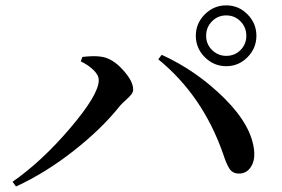

<svg xmlns="http://www.w3.org/2000/svg" viewBox="-20 -761 1040 709"><path d="M894 -549.8Q861.3 -516.6 815.4 -516.6Q769.5 -516.6 736.3 -549.8Q703.1 -583 703.1 -628.9Q703.1 -674.8 736.3 -708Q769.5 -741.2 815.4 -741.2Q861.3 -741.2 894 -708Q926.8 -674.8 926.8 -628.9Q926.8 -583 894 -549.8ZM815.4 -554.7Q846.7 -554.7 868.2 -576.2Q889.6 -597.7 889.6 -628.9Q889.6 -660.2 868.2 -682.1Q846.7 -704.1 815.4 -704.1Q784.2 -704.1 762.7 -682.1Q741.2 -660.2 741.2 -628.9Q741.2 -597.7 763.2 -576.2Q785.2 -554.7 815.4 -554.7ZM344.7 -464.8Q344.7 -483.4 325.2 -502.4Q305.7 -521.5 278.3 -534.2L284.2 -550.8Q328.1 -555.7 352.5 -551.8Q393.6 -546.9 432.6 -504.4Q471.7 -461.9 471.7 -430.7Q471.7 -420.9 464.8 -412.1Q458 -403.3 444.8 -391.6Q431.6 -379.9 423.8 -371.1Q356.4 -286.1 252 -204.1Q147.5 -122.1 39.1 -72.3L26.4 -89.8Q135.7 -166 240.2 -289.1Q344.7 -412.1 344.7 -464.8ZM918.9 -199.2Q920.9 -166 905.8 -143.6Q890.6 -121.1 865.2 -120.1Q840.8 -119.1 828.6 -136.2Q816.4 -153.3 803.7 -193.4Q728.5 -408.2 564.5 -542L577.1 -558.6Q706.1 -500 809.1 -397.5Q912.1 -294.9 918.9 -199.2Z"/></svg>

Font: GenYoMin TW TTF SemiBold
Style: Regular
Weight: 600
Version: Version 1.300